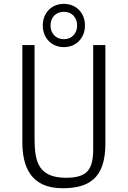

<svg xmlns="http://www.w3.org/2000/svg" viewBox="-20 -963 660 992"><path d="M303 9.5C432.5 9.5 524.5 -35.5 524.5 -220.5V-730H461.5V-192C461.5 -120.5 445.5 -91 427 -73.5C408.5 -56 376 -44.5 321.5 -44.5C161.5 -44.5 158.5 -150 158.5 -268.5V-730H95.5V-229C95.5 -107.5 134.5 9.5 303 9.5ZM201 -831.5C201 -767 246 -719.5 310 -719.5C374 -719.5 419 -767 419 -831.5C419 -896 374 -943 310 -943C246 -943 201 -896 201 -831.5ZM241 -831.5C241 -872 268 -902 310 -902C352 -902 378.5 -872 378.5 -831.5C378.5 -791 352 -760.5 310 -760.5C268 -760.5 241 -791 241 -831.5Z"/></svg>

Font: Monaspace Argon ExtraLight
Style: Regular
Weight: 200
Designer: Riley Cran & the Lettermatic Team
Foundry: Lettermatic
Version: Version 1.000 (Monaspace Argon)